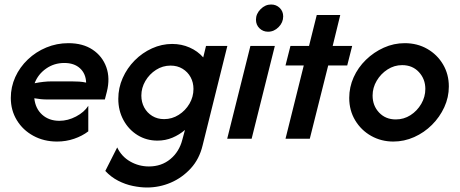

<svg xmlns="http://www.w3.org/2000/svg" viewBox="-20 -623 2063 862"><path d="M236.1 12.5Q177.1 12.5 129.9 -13.2Q82.6 -38.9 55.6 -83.3Q28.5 -127.8 28.5 -183.3Q28.5 -232.6 48.6 -277.1Q68.8 -321.5 104.9 -355.9Q141 -390.3 187.8 -409.7Q234.7 -429.2 286.8 -429.2Q352.1 -429.2 395.8 -400Q439.6 -370.8 457.3 -321.5Q475 -272.2 459.7 -211.1L450.7 -176.4H192.4Q177.8 -176.4 163.5 -177.8Q149.3 -179.2 134 -181.9Q138.9 -135.4 169.4 -108Q200 -80.6 246.5 -80.6Q284.7 -80.6 321.5 -100Q358.3 -119.4 376.4 -147.9V-33.3Q349.3 -12.5 312.8 0Q276.4 12.5 236.1 12.5ZM135.4 -249.3Q177.1 -257.6 211.8 -257.6H302.1Q319.4 -257.6 335.4 -256.6Q351.4 -255.6 366.7 -252.1Q365.3 -292.4 339.2 -316.3Q313.2 -340.3 268.8 -340.3Q222.9 -340.3 186.8 -314.9Q150.7 -289.6 135.4 -249.3Z M639.6 218.8Q610.4 218.8 576.4 211.8Q542.4 204.9 510.1 188.2Q477.8 171.5 452.8 144.4L506.2 38.9Q525.7 79.9 564.6 102.1Q603.5 124.3 648.6 124.3Q704.9 124.3 744.8 91.3Q784.7 58.3 798.6 4.2L810.4 -39.6Q785.4 -18.1 754.2 -4.9Q722.9 8.3 686.8 8.3Q637.5 8.3 597.6 -16.3Q557.6 -41 534.4 -83.7Q511.1 -126.4 511.1 -179.2Q511.1 -228.5 530.9 -272.9Q550.7 -317.4 584.7 -351.7Q618.8 -386.1 662.5 -405.9Q706.2 -425.7 752.8 -425.7Q795.1 -425.7 831.2 -409.7Q867.4 -393.8 892.4 -365.3L904.9 -416.7H1000.7L889.6 29.9Q875 91 836.5 133Q797.9 175 746.9 196.9Q695.8 218.8 639.6 218.8ZM716.7 -88.2Q752.1 -88.2 782.3 -107.3Q812.5 -126.4 830.6 -157.3Q848.6 -188.2 848.6 -223.6Q848.6 -252.8 835.8 -276.4Q822.9 -300 799.7 -314.2Q776.4 -328.5 745.8 -328.5Q710.4 -328.5 680.6 -309.4Q650.7 -290.3 632.6 -259.4Q614.6 -228.5 614.6 -193.8Q614.6 -164.6 627.4 -140.6Q640.3 -116.7 663.5 -102.4Q686.8 -88.2 716.7 -88.2Z M1000 0 1104.2 -416.7H1213.9L1109.7 0ZM1183.3 -480.6Q1161.1 -480.6 1145.1 -495.8Q1129.2 -511.1 1129.2 -534.7Q1129.2 -561.1 1150 -581.9Q1170.8 -602.8 1197.2 -602.8Q1220.1 -602.8 1235.8 -587.5Q1251.4 -572.2 1251.4 -549.3Q1251.4 -522.2 1230.9 -501.4Q1210.4 -480.6 1183.3 -480.6Z M1261.8 0 1343.8 -329.2H1261.8L1284 -416.7H1367.4L1402.1 -555.6H1507.6L1473.6 -416.7H1561.1L1538.9 -329.2H1453.5L1370.8 0Z M1745.8 12.5Q1691.7 12.5 1646.5 -12.8Q1601.4 -38.2 1574.7 -82.6Q1547.9 -127.1 1547.9 -183.3Q1547.9 -231.9 1567.7 -276Q1587.5 -320.1 1622.9 -354.5Q1658.3 -388.9 1703.1 -409Q1747.9 -429.2 1797.2 -429.2Q1853.5 -429.2 1898.3 -403.5Q1943.1 -377.8 1969.1 -333.7Q1995.1 -289.6 1995.1 -234.7Q1995.1 -186.1 1974.7 -141.7Q1954.2 -97.2 1919.4 -62.5Q1884.7 -27.8 1839.6 -7.6Q1794.4 12.5 1745.8 12.5ZM1756.9 -86.8Q1793.1 -86.8 1822.9 -105.9Q1852.8 -125 1871.2 -156.6Q1889.6 -188.2 1889.6 -223.6Q1889.6 -268.1 1860.8 -299.3Q1831.9 -330.6 1785.4 -330.6Q1750 -330.6 1719.8 -311.1Q1689.6 -291.7 1671.2 -260.4Q1652.8 -229.2 1652.8 -193.8Q1652.8 -148.6 1681.9 -117.7Q1711.1 -86.8 1756.9 -86.8Z"/></svg>

Font: Afacad SemiBold
Style: Italic
Weight: 600
Italic angle: -14°
Designer: Kristian Moeller
Foundry: Dicotype
Version: Version 1.000